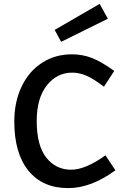

<svg xmlns="http://www.w3.org/2000/svg" viewBox="-20 -948 654 983"><path d="M259.8 -794.9 490.2 -928.2 532.2 -852.1 293 -733.9ZM329.1 15.1Q198.7 15.1 126 -73.7Q53.2 -162.6 53.2 -326.2Q53.2 -426.3 90.6 -504.6Q127.9 -583 195.1 -626.5Q262.2 -669.9 348.1 -669.9Q402.3 -669.9 450.7 -651.1Q499 -632.3 564.9 -585L512.2 -503.9Q456.5 -546.4 420.4 -561.3Q384.3 -576.2 350.1 -576.2Q271.5 -576.2 219.7 -510.7Q168 -445.3 168 -328.1Q168 -203.1 217 -141.1Q266.1 -79.1 344.2 -79.1Q417.5 -79.1 520 -152.8L570.8 -76.2Q446.8 15.1 329.1 15.1Z"/></svg>

Font: IntelOne Mono Medium
Style: Regular
Weight: 500
Designer: Fred Shallcrass
Foundry: Frere-Jones Type LLC
Version: Version 1.200;hotconv 1.1.0;makeotfexe 2.6.0;FJTRelease1.2